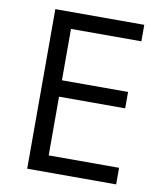

<svg xmlns="http://www.w3.org/2000/svg" viewBox="-81 -780 718 846"><g transform="rotate(10 278.0 -357.0)"><path d="M496.1 -74.2H181.2V-336.9H477.1V-410.2H181.2V-640.1H496.1V-713.9H98.1V0H496.1Z"/></g></svg>

Font: Samim
Style: Regular
Weight: 400
Foundry: DejaVu fonts team - Redesigned by Saber Rastikerdar
Version: Version 4.0.5